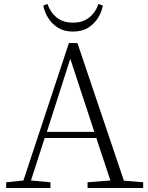

<svg xmlns="http://www.w3.org/2000/svg" viewBox="-20 -947 747 967"><path d="M198 -919 219 -927Q234 -884 266 -858.5Q298 -833 347 -833Q397 -833 429 -858.5Q461 -884 476 -927L498 -919Q492 -887 474 -857.5Q456 -828 425 -808Q394 -788 347 -788Q302 -788 271 -808Q240 -828 222 -857.5Q204 -887 198 -919ZM334 -651 216 -283H455ZM421 0V-29L536 -38L465 -252H205L136 -38L234 -29V0H11V-29L98 -38L327 -730H370L604 -37L701 -29V0Z"/></svg>

Font: Minh Nguyen ExtraLight
Style: Regular
Weight: 250
Designer: Ryoko NISHIZUKA 西塚涼子 (kana & ideographs); Frank Grießhammer (Latin, Greek & Cyrillic); Wenlong ZHANG 张文龙 (bopomofo); San
Foundry: Adobe
Version: Version 1.100;July 7, 2023;FontCreator 14.0.0.2814 64-bit